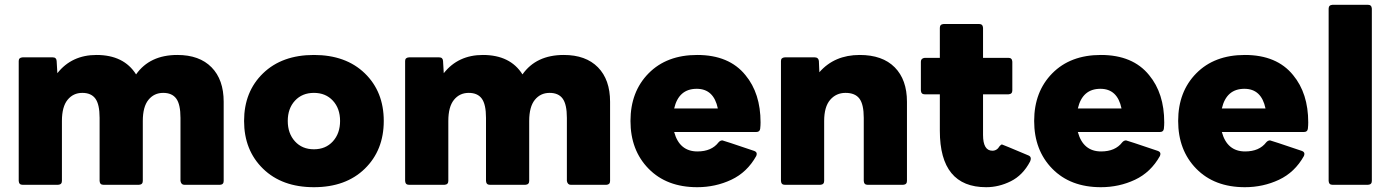

<svg xmlns="http://www.w3.org/2000/svg" viewBox="-20 -770 5794 800"><path d="M897 0H748Q735 0 732 -16V-279Q732 -335 714.5 -359Q697 -383 660 -383Q622 -383 598.5 -354Q575 -325 575 -266V-16Q575 -1 559 0H411Q396 0 395 -16V-279Q395 -335 377.5 -359Q360 -383 323 -383Q285 -383 261.5 -354Q238 -325 238 -266V-16Q238 -1 222 0H74Q59 0 58 -16V-516Q58 -530 74 -531H200Q215 -531 216 -516L219 -465Q279 -541 382 -541Q496 -541 547 -460Q604 -541 719 -541Q811 -541 861.5 -489.5Q912 -438 912 -346V-16Q912 -1 897 0Z M1288 10Q1155 10 1076 -67Q997 -144 997 -266Q997 -388 1076 -464.5Q1155 -541 1288 -541Q1421 -541 1500 -464.5Q1579 -388 1579 -266Q1579 -144 1500 -67Q1421 10 1288 10ZM1288 -148Q1337 -148 1367 -181Q1397 -214 1397 -266Q1397 -318 1367 -350.5Q1337 -383 1288 -383Q1239 -383 1209 -350.5Q1179 -318 1179 -266Q1179 -214 1209 -181Q1239 -148 1288 -148Z M2507 0H2358Q2345 0 2342 -16V-279Q2342 -335 2324.5 -359Q2307 -383 2270 -383Q2232 -383 2208.5 -354Q2185 -325 2185 -266V-16Q2185 -1 2169 0H2021Q2006 0 2005 -16V-279Q2005 -335 1987.5 -359Q1970 -383 1933 -383Q1895 -383 1871.5 -354Q1848 -325 1848 -266V-16Q1848 -1 1832 0H1684Q1669 0 1668 -16V-516Q1668 -530 1684 -531H1810Q1825 -531 1826 -516L1829 -465Q1889 -541 1992 -541Q2106 -541 2157 -460Q2214 -541 2329 -541Q2421 -541 2471.5 -489.5Q2522 -438 2522 -346V-16Q2522 -1 2507 0Z M2885 10Q2758 10 2682.5 -67Q2607 -144 2607 -266Q2607 -388 2682.5 -464.5Q2758 -541 2885 -541Q3018 -541 3086 -457Q3149 -381 3149 -260Q3149 -248 3147.5 -234Q3146 -220 3131 -220H2789Q2811 -139 2886 -139Q2945 -139 2974 -177Q2981 -185 2990 -185Q2993 -185 3123 -141Q3133 -137 3133 -129Q3133 -125 3131 -120Q3093 -52 3027 -21Q2961 10 2885 10ZM2971 -318Q2954 -400 2883 -400Q2808 -400 2789 -318Z M3743 0H3595Q3580 0 3579 -16V-279Q3579 -335 3561 -359Q3543 -383 3503 -383Q3464 -383 3439 -354Q3414 -325 3414 -266V-16Q3414 -1 3398 0H3250Q3235 0 3234 -16V-516Q3234 -530 3250 -531H3375Q3390 -531 3392 -516L3394 -469Q3457 -541 3562 -541Q3657 -541 3708 -489.5Q3759 -438 3759 -346V-16Q3759 -1 3743 0Z M4089 10Q3896 10 3896 -225V-377H3833Q3818 -377 3817 -393V-513Q3817 -527 3833 -529H3896V-654Q3896 -669 3912 -670H4060Q4075 -670 4076 -654V-529H4182Q4197 -529 4198 -513V-393Q4198 -378 4182 -377H4076V-208Q4076 -142 4115 -142Q4134 -142 4145 -161Q4151 -168 4155 -168Q4157 -168 4266 -122Q4275 -118 4275 -109Q4275 -104 4272 -97Q4242 -40 4192 -15Q4142 10 4089 10Z M4567 10Q4440 10 4364.5 -67Q4289 -144 4289 -266Q4289 -388 4364.5 -464.5Q4440 -541 4567 -541Q4700 -541 4768 -457Q4831 -381 4831 -260Q4831 -248 4829.5 -234Q4828 -220 4813 -220H4471Q4493 -139 4568 -139Q4627 -139 4656 -177Q4663 -185 4672 -185Q4675 -185 4805 -141Q4815 -137 4815 -129Q4815 -125 4813 -120Q4775 -52 4709 -21Q4643 10 4567 10ZM4653 -318Q4636 -400 4565 -400Q4490 -400 4471 -318Z M5167 10Q5040 10 4964.5 -67Q4889 -144 4889 -266Q4889 -388 4964.5 -464.5Q5040 -541 5167 -541Q5300 -541 5368 -457Q5431 -381 5431 -260Q5431 -248 5429.5 -234Q5428 -220 5413 -220H5071Q5093 -139 5168 -139Q5227 -139 5256 -177Q5263 -185 5272 -185Q5275 -185 5405 -141Q5415 -137 5415 -129Q5415 -125 5413 -120Q5375 -52 5309 -21Q5243 10 5167 10ZM5253 -318Q5236 -400 5165 -400Q5090 -400 5071 -318Z M5680 0H5532Q5517 0 5516 -16V-734Q5516 -749 5532 -750H5680Q5695 -750 5696 -734V-16Q5696 -1 5680 0Z"/></svg>

Font: YamahaIndonesia935. App XBold
Style: Regular
Weight: 800
Designer: Dalton Maag Ltd
Foundry: Dalton Maag Ltd
Version: Version 1.002; January 01, 2024; Regular/Italic